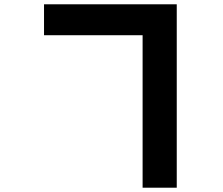

<svg xmlns="http://www.w3.org/2000/svg" viewBox="-20 -817 1040 894"><path d="M185 -653V-797H803V57H644V-653Z"/></svg>

Font: Source Han Sans CN Heavy
Style: Bold
Weight: 900
Designer: Ryoko NISHIZUKA (kana & ideographs); Paul D. Hunt (Latin, Greek & Cyrillic); Wenlong ZHANG (bopomofo); Sandoll Communica
Foundry: Adobe Systems Incorporated
Version: Version 1.000;PS 1;hotconv 1.0.78;makeotf.lib2.5.61930